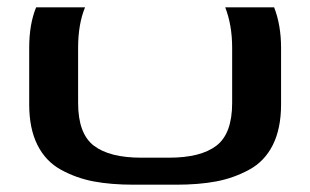

<svg xmlns="http://www.w3.org/2000/svg" viewBox="-20 -506 850 526"><path d="M194 -375V-224Q194 -140 237 -107Q280 -74 367 -74H443Q530 -74 573 -107Q616 -140 616 -224V-375Q616 -437 597 -486H731Q750 -437 750 -375V-220Q750 -154 727.5 -109Q705 -64 662.5 -41Q620 -18 572.5 -9Q525 0 462 0H347Q284 0 236.5 -9Q189 -18 147 -41Q105 -64 82.5 -109Q60 -154 60 -220V-375Q60 -440 79 -486H213Q194 -440 194 -375Z"/></svg>

Font: Aneo
Style: Regular
Weight: 400
Designer: Anastasios Pappas
Foundry: Anastasios Pappas
Version: Version 1.000